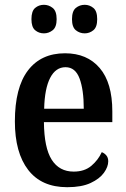

<svg xmlns="http://www.w3.org/2000/svg" viewBox="-20 -770 526 800"><path d="M260 10Q153 10 97.5 -62Q42 -134 42 -264Q42 -405 96.5 -476.5Q151 -548 251 -548Q343 -548 395.5 -486.5Q448 -425 448 -306V-261H163Q164 -154 195.5 -104.5Q227 -55 287 -55Q332 -55 360.5 -79Q389 -103 404 -136Q415 -132 423 -122.5Q431 -113 431 -98Q431 -75 413 -50Q395 -25 357.5 -7.5Q320 10 260 10ZM329 -317Q329 -396 311.5 -443Q294 -490 253 -490Q212 -490 189 -445.5Q166 -401 164 -317ZM333 -631Q312 -631 296 -644Q280 -657 280 -690Q280 -724 296 -737Q312 -750 333 -750Q353 -750 369 -737Q385 -724 385 -690Q385 -657 369 -644Q353 -631 333 -631ZM163 -631Q142 -631 126.5 -644Q111 -657 111 -690Q111 -724 126.5 -737Q142 -750 163 -750Q183 -750 199.5 -737Q216 -724 216 -690Q216 -657 199.5 -644Q183 -631 163 -631Z"/></svg>

Font: Noto Serif Hebrew Condensed SemiBold
Style: Regular
Weight: 600
Width: 3
Designer: Monotype Design Team
Foundry: Monotype Imaging Inc.
Version: Version 2.004; ttfautohint (v1.8.4.7-5d5b)